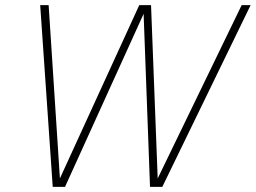

<svg xmlns="http://www.w3.org/2000/svg" viewBox="-20 -730 999 750"><path d="M186 0H234L541 -676L566 0H614L959 -710H924L596 -33L570 -710H524L214 -33L170 -710H137Z"/></svg>

Font: Geist Thin
Style: Italic
Weight: 100
Italic angle: -12°
Designer: Basement.studio, Andrés Briganti, Mateo Zaragoza
Foundry: Basement.studio, Vercel, Andrés Briganti, Guido Ferreyra, Mateo Zaragoza
Version: Version 1.500